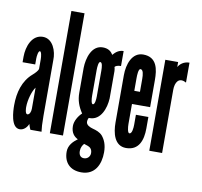

<svg xmlns="http://www.w3.org/2000/svg" viewBox="-96 -838 1196 1137"><g transform="rotate(10 501.5 -269.5)"><path d="M113 -363C110 -352 94 -335 81 -324C25 -276 5 -203 5 -127C5 -93 8 8 62 8C86 8 105 -12 113 -33C114 -27 122 -5 125 0H192C189 -24 187 -46 187 -95V-431C189 -482 164 -555 103 -555C37 -555 10 -480 10 -419V-386H86V-422C86 -436 90 -468 100 -468C109 -468 113 -439 113 -422ZM112 -124C112 -105 104 -87 91 -87C77 -87 77 -125 77 -128C77 -172 94 -228 112 -251Z M321 0V-735H242V0Z M555 -429C555 -435 553 -449 551 -453C556 -460 569 -465 588 -465V-555C561 -555 542 -541 525 -521C513 -543 493 -555 463 -555C396 -555 373 -474 372 -416V-267C372 -221 385 -186 410 -148C389 -129 369 -96 369 -66C369 -25 389 -4 412 7H411C385 26 359 52 359 90C359 154 396 196 465 196C547 196 578 129 578 56C578 11 565 -18 547 -40C531 -58 509 -65 487 -71C472 -75 447 -85 447 -105C447 -115 450 -124 453 -129H458C526 -129 552 -206 555 -264ZM478 -262C478 -248 476 -213 463 -213C453 -213 450 -243 450 -262V-417C450 -437 453 -467 463 -467C476 -467 478 -439 478 -417ZM477 35C490 40 503 50 503 74C503 94 488 111 466 111C444 111 435 94 435 73C435 52 444 37 453 27Z M725 -196V-136C725 -117 722 -81 706 -81C695 -81 691 -114 691 -136V-255H800V-418C800 -481 790 -555 706 -555C639 -555 614 -480 614 -415V-130C614 -67 631 8 701 8C778 8 800 -56 800 -127V-196ZM691 -411C691 -427 692 -467 705 -467C722 -467 725 -438 725 -411V-334H691Z M984 -555C950 -555 928 -536 917 -517V-547H840V0H917V-380C917 -423 937 -462 984 -435Z"/></g></svg>

Font: League Gothic Condensed
Style: Regular
Weight: 400
Width: 3
Designer: Tyler Finck
Foundry: The League of Moveable Type
Version: Version 1.001;PS 001.001;hotconv 1.0.56;makeotf.lib2.0.21325